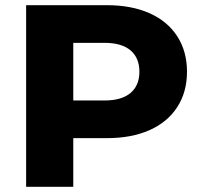

<svg xmlns="http://www.w3.org/2000/svg" viewBox="-20 -720 768 740"><path d="M80.7 -700H392.3Q486.7 -700 556.2 -669.1Q625.8 -638.2 663.2 -580Q700.7 -521.8 700.7 -443.6Q700.7 -365.3 663.2 -307.3Q625.8 -249.3 556.2 -218.4Q486.7 -187.6 392.3 -187.6H181.4L262.4 -267.7V0H80.7ZM181.4 -332.7H382.2Q448.9 -332.7 483.1 -361.7Q517.3 -390.8 517.3 -443.6Q517.3 -496.8 483.1 -525.8Q448.9 -554.9 382.2 -554.9H181.4L262.4 -639.7V-247.9Z"/></svg>

Font: iiserrat Thin
Style: Regular
Weight: 100
Designer: Akira Ohta
Foundry: Akira Ohta
Version: Version 1.200;Glyphs 3.3.1 (3343)